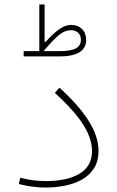

<svg xmlns="http://www.w3.org/2000/svg" viewBox="-20 -843 530 868"><path d="M176.8 -611.8Q221.7 -664.6 247.6 -685.5Q273.4 -706.5 300.3 -706.5Q320.8 -706.5 333.3 -694.8Q345.7 -683.1 345.7 -663.1Q345.7 -636.2 322.5 -624Q299.3 -611.8 248.5 -611.8ZM157.7 -611.8H86.9V-587.9H248.5Q308.6 -587.9 339.1 -606.7Q369.6 -625.5 369.6 -662.6Q369.6 -692.9 350.8 -711.7Q332 -730.5 301.8 -730.5Q274.9 -730.5 247.6 -710.9Q220.2 -691.4 186.5 -653.8H181.6V-822.8H157.7ZM425.3 -161.6Q425.3 -226.6 380.1 -297.6Q335 -368.7 248.5 -446.8L228 -422.9Q285.2 -371.1 322.5 -325.7Q359.9 -280.3 377.9 -239.5Q396 -198.7 396 -160.2Q396 -92.3 340.3 -58.3Q284.7 -24.4 188 -24.4Q160.2 -24.4 131.8 -27.8Q103.5 -31.2 71.8 -39.6L64.9 -11.2Q96.7 -2.9 126.7 1Q156.7 4.9 186.5 4.9Q229 4.9 271.2 -3.2Q313.5 -11.2 348.4 -30Q383.3 -48.8 404.3 -81.1Q425.3 -113.3 425.3 -161.6Z"/></svg>

Font: Estedad VF
Style: Regular
Weight: 100
Designer: Amin Abedi
Version: Version 7.3